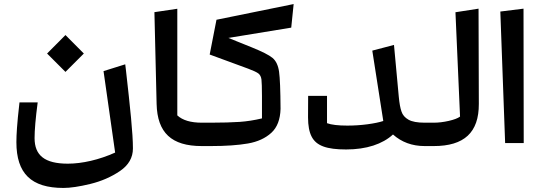

<svg xmlns="http://www.w3.org/2000/svg" viewBox="-20 -699 2623 938"><path d="M591.8 -384.8 485.8 -351.6 542.5 46.4C464.8 81.5 381.3 100.6 311.5 100.6C198.2 100.6 148.9 60.1 148.9 -24.4C148.9 -63 153.8 -121.1 164.1 -198.7H75.2C68.8 -143.6 64.9 -102.1 63 -74.2C61 -46.4 60.1 -23.4 60.1 -4.4C60.1 148.4 132.3 219.2 290 219.2C323.2 219.2 366.7 212.9 420.9 199.7C475.1 186.5 523.4 165.5 565.9 136.7C608.4 107.9 629.4 70.8 629.4 26.4C629.4 -47.9 616.2 -170.9 595.2 -356.9ZM210 -437.5 299.8 -347.7 389.6 -437.5 299.8 -527.8Z M1009.8 14.6V-99.6H965.8C912.1 -99.6 872.1 -111.3 846.2 -135.3V-656.2L734.4 -639.6L745.1 -191.4C748.5 -50.3 817.9 14.6 965.8 14.6Z M1009.8 14.6C1083.5 14.6 1144 10.3 1191.4 2C1238.8 -6.3 1276.9 -23.9 1305.7 -50.3C1334.5 -76.7 1349.1 -115.7 1350.6 -167C1350.1 -257.3 1347.7 -318.4 1343.3 -349.1C1338.9 -379.9 1328.1 -401.9 1311.5 -416C1294.4 -430.2 1260.3 -447.3 1208.5 -468.3L1095.7 -513.7L1402.8 -564L1414.6 -679.2L1037.6 -602.5L1004.4 -432.6L1192.9 -363.3C1217.8 -354 1234.4 -346.2 1242.7 -339.8C1250.5 -333.5 1255.4 -324.2 1257.3 -311C1258.8 -297.9 1259.8 -270.5 1259.8 -229V-120.6C1223.1 -111.8 1186.5 -106 1150.4 -103.5C1113.8 -101.1 1066.9 -99.6 1009.8 -99.6H965.8V14.6Z M2098.1 14.6V-99.6H2054.7C2019 -99.6 1992.7 -104.5 1975.6 -114.3C1958.5 -124 1946.8 -137.2 1941.4 -154.3C1935.5 -170.9 1931.2 -194.8 1928.2 -226.6L1904.8 -479.5L1798.8 -451.7L1852.5 -107.9C1833.5 -101.6 1807.6 -96.2 1774.9 -91.8C1741.7 -87.4 1709 -85.4 1676.8 -85.4C1631.8 -85.4 1598.6 -89.4 1577.6 -97.2V-230.5H1485.4L1484.9 -125.5C1484.9 -85.4 1490.7 -54.2 1502.4 -31.7C1525.4 13.2 1575.7 31.2 1670.9 31.2C1770.5 31.2 1849.1 4.9 1899.9 -42C1941.9 -4.4 1993.7 14.6 2054.7 14.6Z M2317.9 -656.7 2205.1 -639.2 2227.5 -129.4C2216.3 -121.1 2198.2 -114.3 2172.4 -108.4C2146.5 -102.5 2122.1 -99.6 2098.6 -99.6H2054.7V14.6H2098.6C2247.6 14.6 2319.8 -51.3 2319.3 -191.4Z M2537.6 -656.7 2424.3 -642.6 2447.8 0H2538.6Z"/></svg>

Font: SG Kara
Style: Regular
Weight: 400
Designer: Damoon Khanjanzadeh
Version: Version 1.000